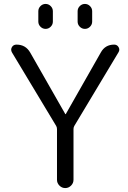

<svg xmlns="http://www.w3.org/2000/svg" viewBox="-20 -957 650 977"><path d="M266 -316 41 -690Q33 -704 40.5 -717Q48 -730 64 -730Q111 -730 134 -689L312 -377Q312 -376 313 -376Q315 -376 315 -377L493 -690Q515 -730 561 -730Q576 -730 583.5 -717Q591 -704 583 -691L358 -316Q354 -309 354 -300V-42Q354 -25 341.5 -12.5Q329 0 312 0Q295 0 282.5 -12.5Q270 -25 270 -42V-300Q270 -309 266 -316ZM375 -900Q375 -915 386 -926Q397 -937 412 -937Q427 -937 438 -926Q449 -915 449 -900V-847Q449 -832 438 -821Q427 -810 412 -810Q397 -810 386 -821Q375 -832 375 -847ZM175 -900Q175 -915 186 -926Q197 -937 212 -937Q227 -937 238 -926Q249 -915 249 -900V-847Q249 -832 238 -821Q227 -810 212 -810Q197 -810 186 -821Q175 -832 175 -847Z"/></svg>

Font: Rounded Mplus 1c
Style: Regular
Weight: 400
Version: Version 1.059.20150529